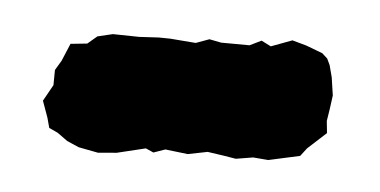

<svg xmlns="http://www.w3.org/2000/svg" viewBox="-28 -378 483 244"><g transform="rotate(5 213.5 -256.0)"><path d="M389.4 -239.6 391 -224.2 367.4 -202.6 359.6 -192.4 319.6 -183.6 300.2 -185.2 278.4 -181.6 262.6 -184.2 242 -187.2 217 -182.2 188.2 -185.6 173.4 -180.4 163.4 -184.8 127 -176 103.2 -174 78.2 -178.8 63 -185.4 50 -194.8 38.8 -200 35.4 -212.6 27.8 -233.8 39.4 -254.6 39.6 -274 47 -286.4 56.4 -308.8 77.6 -311 89.6 -321.2 109 -325.8 142.6 -325.2 167.4 -326.6 182 -326.4 214.8 -323.8 231.8 -330 247 -327 283.2 -326.8 298 -334 310.2 -327.8 337 -337.8 355 -332.8 376.2 -324.8 383 -318.6 386.8 -310.6 390.8 -295.4 394.2 -272.4 391.8 -254.8Z"/></g></svg>

Font: Winky Rough
Style: Italic
Weight: 400
Italic angle: -8.97852°
Designer: Simon Atzbach
Foundry: typofactur
Version: Version 1.206